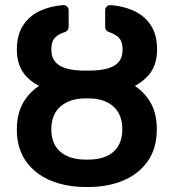

<svg xmlns="http://www.w3.org/2000/svg" viewBox="-20 -741 697 771"><path d="M182.5 -16.3Q120 -42.6 83.8 -94.1Q47.6 -146 47.6 -221.2Q47.6 -295.8 84.2 -345.9Q105.5 -375.4 136.4 -396Q105.8 -412.3 84.5 -435.4Q47.6 -476.2 47.6 -542.3Q47.6 -602.6 74.9 -642.4Q101.9 -681.8 149.1 -701Q186.4 -716.6 233.3 -720.5Q242.2 -721.2 248.9 -715.2Q255.7 -709.2 255.7 -699.9V-632.5Q255.7 -625.7 251.8 -620.2Q247.9 -614.7 241.5 -612.6Q216.6 -604.4 203.5 -592.3Q186.1 -576.7 186.1 -542.3Q186.1 -510.3 202.8 -491.5Q218.8 -473.4 249.6 -465.2Q279.5 -457.4 320.7 -457.4H336.6Q376.4 -457.4 407.3 -464.8Q438.6 -472.3 455.3 -490.8Q472.3 -509.6 472.3 -542.3Q472.3 -577.1 454.5 -592.3Q441.8 -604 416.9 -612.6Q410.5 -614.7 406.4 -620Q402.3 -625.4 402.3 -632.1V-699.9Q402.3 -709.2 409.1 -715.2Q415.8 -721.2 424.7 -720.5Q471.6 -716.6 509.6 -701Q556.8 -681.8 583.8 -642.4Q610.8 -603.3 610.8 -542.3Q610.8 -475.9 573.5 -435.4Q551.8 -412.3 521.7 -396Q552.2 -375.7 573.5 -346.2Q609.7 -297.2 609.7 -222.7Q609.7 -145.6 573.9 -94.5Q537.3 -42.3 475.5 -16.3Q413.4 9.9 334.5 9.9H323.9Q245.7 9.9 182.5 -16.3ZM223 -131Q260.3 -100.1 323.9 -100.1H334.5Q398.8 -100.1 435 -131Q471.2 -162.6 471.2 -222.7Q471.2 -281.2 435 -313.6Q399.1 -345.9 334.5 -345.9H323.9Q260.7 -345.9 223.4 -313.9Q186.1 -282 186.1 -221.2Q186.1 -161.9 223 -131Z"/></svg>

Font: DeltaSans SemiBold
Style: Regular
Weight: 600
Designer: Rasmus Andersson
Foundry: rsms
Version: Version 3.012